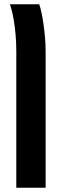

<svg xmlns="http://www.w3.org/2000/svg" viewBox="-20 -651 303 908"><path d="M57.1 236.8V-408.2Q57.1 -448.2 53.7 -487.1Q50.3 -525.9 44.9 -557.4Q39.6 -588.9 34.2 -606.4Q32.2 -612.8 30.5 -618.7Q28.8 -624.5 26.9 -630.9H165.5Q168.5 -622.1 171.4 -611.6Q174.3 -601.1 176.8 -588.4Q181.2 -568.4 185.5 -538.1Q189.9 -507.8 192.9 -473.9Q195.8 -439.9 195.8 -408.2V236.8Z"/></svg>

Font: Open Sans SemiCondensed
Style: Bold
Weight: 700
Width: 4
Designer: Monotype Design Team
Foundry: Monotype Imaging Inc.
Version: Version 3.003